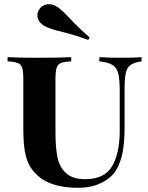

<svg xmlns="http://www.w3.org/2000/svg" viewBox="-20 -880 706 914"><path d="M654 -588Q619 -583 602 -571Q585 -559 579 -533Q573 -507 573 -456V-271Q573 -202 563.5 -153.5Q554 -105 532 -69Q508 -31 460.5 -8.5Q413 14 353 14Q240 14 177 -30Q142 -56 124 -86Q106 -116 98.5 -158.5Q91 -201 91 -268V-502Q91 -540 85.5 -557Q80 -574 64.5 -580Q49 -586 16 -588V-608Q66 -605 168 -605Q265 -605 319 -608V-588Q285 -586 270 -580Q255 -574 249.5 -557Q244 -540 244 -502V-251Q244 -179 253.5 -132Q263 -85 294 -56Q325 -27 386 -27Q477 -27 513.5 -88.5Q550 -150 550 -260V-444Q550 -502 543 -530Q536 -558 516 -570.5Q496 -583 453 -588V-608Q492 -605 561 -605Q621 -605 654 -608ZM308 -797Q358 -743 407 -702L400 -690Q352 -708 314.5 -718Q277 -728 270 -730Q247 -735 227 -741.5Q207 -748 192 -756Q176 -765 167 -778.5Q158 -792 158 -807Q158 -820 164 -830Q171 -845 184.5 -852.5Q198 -860 214 -860Q231 -860 245 -852Q260 -843 273 -831.5Q286 -820 308 -797Z"/></svg>

Font: Playfair Display SC
Style: Bold
Weight: 700
Designer: Claus Eggers Sørensen
Foundry: Claus Eggers Sørensen
Version: Version 1.200; ttfautohint (v1.6)